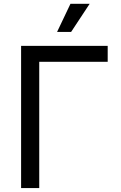

<svg xmlns="http://www.w3.org/2000/svg" viewBox="-20 -962 619 982"><path d="M530.8 -646H180.7V0H87.9V-727.5H530.8ZM340.3 -942.4H438.5L343.8 -798.8H272Z"/></svg>

Font: Inter RS Variable
Style: Regular
Weight: 400
Designer: Rasmus Andersson (customised by Maria Ramos and Noel Pretorius)
Foundry: rsms
Version: Version 3.001;Glyphs 3.2.3 (3260)